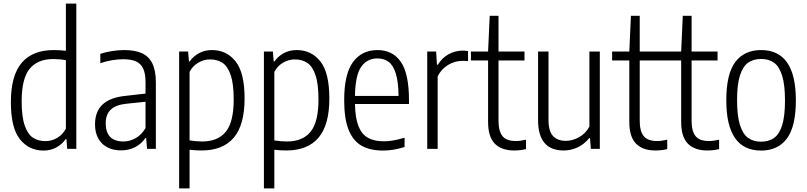

<svg xmlns="http://www.w3.org/2000/svg" viewBox="-20 -828 4488 1068"><path d="M40.5 -260Q40.5 -408 100.8 -478.8Q161 -549.5 279.5 -549.5Q313 -549.5 346.5 -545.5V-808H404.5V0H354L349.5 -54H345Q326 -26 294 -8.2Q262 9.5 222 9.5Q141 9.5 90.8 -53.5Q40.5 -116.5 40.5 -260ZM346.5 -112.5V-493Q333 -496 313.2 -497.8Q293.5 -499.5 276.5 -499.5Q188.5 -499.5 144.5 -444.8Q100.5 -390 100.5 -265.5Q100.5 -179 117.5 -130Q134.5 -81 163.5 -62Q192.5 -43 233 -43Q267 -43 298 -61Q329 -79 346.5 -112.5Z M847 -369V0H798L793 -60H788.5Q765 -26 730.2 -8.8Q695.5 8.5 653 8.5Q610 8.5 577.2 -8.5Q544.5 -25.5 526.5 -58Q508.5 -90.5 508.5 -136Q508.5 -207.5 550.8 -247Q593 -286.5 680.5 -295L789.5 -307.5V-371Q789.5 -420 775.8 -448Q762 -476 735 -487.2Q708 -498.5 664.5 -498.5Q636.5 -498.5 603.2 -493Q570 -487.5 538 -476.5V-528Q565.5 -538 602 -543.8Q638.5 -549.5 671 -549.5Q730.5 -549.5 769 -532.2Q807.5 -515 827.2 -475.5Q847 -436 847 -369ZM789.5 -115.5V-262L683.5 -251Q624.5 -245 596.2 -218.2Q568 -191.5 568 -142.5Q568 -91.5 593.2 -66.2Q618.5 -41 666 -41Q700.5 -41 733 -58.5Q765.5 -76 789.5 -115.5Z M976.5 -541.5H1026.5L1031 -486.5H1035.5Q1054.5 -514.5 1086.5 -532Q1118.5 -549.5 1159 -549.5Q1240 -549.5 1290.2 -486.8Q1340.5 -424 1340.5 -280.5Q1340.5 -132.5 1280 -61.8Q1219.5 9 1101 9Q1068 9 1034.5 5V220H976.5ZM1280 -274.5Q1280 -361.5 1263.2 -410.5Q1246.5 -459.5 1217.5 -478.5Q1188.5 -497.5 1148 -497.5Q1114 -497.5 1082.8 -479.2Q1051.5 -461 1034.5 -428V-47Q1048 -44.5 1068 -42.8Q1088 -41 1104.5 -41Q1192.5 -41 1236.2 -95.5Q1280 -150 1280 -274.5Z M1448 -541.5H1498L1502.5 -486.5H1507Q1526 -514.5 1558 -532Q1590 -549.5 1630.5 -549.5Q1711.5 -549.5 1761.8 -486.8Q1812 -424 1812 -280.5Q1812 -132.5 1751.5 -61.8Q1691 9 1572.5 9Q1539.5 9 1506 5V220H1448ZM1751.5 -274.5Q1751.5 -361.5 1734.8 -410.5Q1718 -459.5 1689 -478.5Q1660 -497.5 1619.5 -497.5Q1585.5 -497.5 1554.2 -479.2Q1523 -461 1506 -428V-47Q1519.5 -44.5 1539.5 -42.8Q1559.5 -41 1576 -41Q1664 -41 1707.8 -95.5Q1751.5 -150 1751.5 -274.5Z M2255 -249.5H1954.5Q1956 -171.5 1974 -126.2Q1992 -81 2026.8 -61.5Q2061.5 -42 2116.5 -42Q2164 -42 2230.5 -62V-10.5Q2168.5 9.5 2111 9.5Q2037.5 9.5 1990 -18.2Q1942.5 -46 1918.5 -107.5Q1894.5 -169 1894.5 -271Q1894.5 -416 1943.5 -482.8Q1992.5 -549.5 2079.5 -549.5Q2164.5 -549.5 2209.8 -483.8Q2255 -418 2255 -270.5ZM1954.5 -294.5H2197Q2196 -373.5 2181.5 -419.5Q2167 -465.5 2141.5 -484.2Q2116 -503 2079.5 -503Q2021.5 -503 1989 -456.2Q1956.5 -409.5 1954.5 -294.5Z M2356.5 -541.5H2406L2410.5 -468H2415.5Q2439.5 -507 2476 -526.8Q2512.5 -546.5 2554.5 -546.5Q2566 -546.5 2583.5 -544V-488Q2572.5 -489.5 2551.5 -489.5Q2510 -489.5 2472.5 -466.8Q2435 -444 2414.5 -403.5V0H2356.5Z M2906 -51V1.5Q2874.5 9 2840 9Q2769.5 9 2732.2 -29Q2695 -67 2695 -150V-491.5H2599.5V-541.5H2695L2704 -740H2753V-541.5H2897.5V-491.5H2753V-158.5Q2753 -115.5 2763.5 -90.5Q2774 -65.5 2795 -54.5Q2816 -43.5 2850 -43.5Q2873.5 -43.5 2906 -51Z M2973 -160V-541.5H3031V-161Q3031 -98.5 3056.2 -71.5Q3081.5 -44.5 3127.5 -44.5Q3162.5 -44.5 3199.2 -63.8Q3236 -83 3258.5 -123.5V-541.5H3316.5V0H3266.5L3262 -59.5H3257.5Q3229.5 -25.5 3192.8 -8.2Q3156 9 3115.5 9Q2973 9 2973 -160Z M3691.5 -51V1.5Q3660 9 3625.5 9Q3555 9 3517.8 -29Q3480.5 -67 3480.5 -150V-491.5H3385V-541.5H3480.5L3489.5 -740H3538.5V-541.5H3683V-491.5H3538.5V-158.5Q3538.5 -115.5 3549 -90.5Q3559.5 -65.5 3580.5 -54.5Q3601.5 -43.5 3635.5 -43.5Q3659 -43.5 3691.5 -51Z M3980 -51V1.5Q3948.5 9 3914 9Q3843.5 9 3806.2 -29Q3769 -67 3769 -150V-491.5H3673.5V-541.5H3769L3778 -740H3827V-541.5H3971.5V-491.5H3827V-158.5Q3827 -115.5 3837.5 -90.5Q3848 -65.5 3869 -54.5Q3890 -43.5 3924 -43.5Q3947.5 -43.5 3980 -51Z M4020 -270Q4020 -416.5 4070 -483Q4120 -549.5 4213.5 -549.5Q4407 -549.5 4407 -270.5Q4407 -124 4357 -57.2Q4307 9.5 4213.5 9.5Q4020 9.5 4020 -270ZM4346.5 -268.5Q4346.5 -356.5 4330.5 -407.5Q4314.5 -458.5 4285.5 -479.2Q4256.5 -500 4213.5 -500Q4170.5 -500 4141.2 -479.2Q4112 -458.5 4096 -408.2Q4080 -358 4080 -272Q4080 -184 4096 -133Q4112 -82 4141.2 -61Q4170.5 -40 4213.5 -40Q4256.5 -40 4285.8 -60.8Q4315 -81.5 4330.8 -131.8Q4346.5 -182 4346.5 -268.5Z"/></svg>

Font: Encode Sans Condensed Light
Style: Regular
Weight: 300
Width: 3
Designer: Multiple Designers
Foundry: Impallari Type
Version: Version 2.000